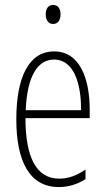

<svg xmlns="http://www.w3.org/2000/svg" viewBox="-20 -747 428 777"><path d="M195 -727C173 -727 165 -709 165 -688C165 -667 175 -650 195 -650C214 -650 225 -665 225 -689C225 -709 217 -727 195 -727ZM199 -539C96 -539 46 -433 46 -264C46 -97 98 10 218 10C260 10 296 -3 326 -22V-61C290 -36 256 -24 220 -24C128 -24 83 -109 83 -269H343V-303C343 -425 305 -539 199 -539ZM199 -506C277 -506 309 -412 308 -301H84C90 -439 132 -506 199 -506Z"/></svg>

Font: Noto Sans Ethiopic ExtraCondensed ExtraLight
Style: Regular
Weight: 200
Width: 2
Designer: Monotype Design Team
Foundry: Monotype Imaging Inc.
Version: Version 2.102